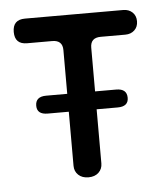

<svg xmlns="http://www.w3.org/2000/svg" viewBox="-39 -435 408 481"><g transform="rotate(-5 165.0 -195.0)"><path d="M165 10Q149 10 139.5 1Q130 -8 130 -22V-313Q130 -338 104 -338H41Q10 -338 10 -369Q10 -400 41 -400H288Q302 -400 311 -391.5Q320 -383 320 -369Q320 -355 311 -346.5Q302 -338 288 -338H226Q200 -338 200 -313V-22Q200 -8 190.5 1Q181 10 165 10ZM50 -180Q50 -203 77 -203H253Q280 -203 280 -180Q280 -158 253 -158H77Q50 -158 50 -180Z"/></g></svg>

Font: Dongle
Style: Regular
Weight: 400
Designer: Yanghee Ryu
Foundry: Yanghee Ryu
Version: Version 2.000